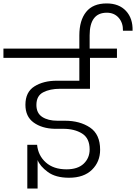

<svg xmlns="http://www.w3.org/2000/svg" viewBox="-60 -1023 792 1118"><path d="M561 -1003Q633 -1003 673.5 -959.5Q714 -916 712 -844H656Q657 -890 631 -919.5Q605 -949 562 -949Q462 -949 462 -817V-740H621V-686H464V-506H289Q231 -506 191.5 -485.5Q152 -465 152 -412Q152 -364 186 -342Q220 -320 274 -320H318Q405 -320 464 -280.5Q523 -241 523 -151Q523 -81 475.5 -34.5Q428 12 342 12Q264 12 218.5 -21.5Q173 -55 159 -91V75H99V-180H156Q162 -117 207 -77Q252 -37 327 -37Q393 -37 427.5 -70Q462 -103 462 -153Q462 -218 418 -245.5Q374 -273 308 -273H257Q184 -275 136 -309.5Q88 -344 88 -413Q88 -487 140.5 -520Q193 -553 271 -553H402V-686H-40V-740H402V-817Q402 -904 441.5 -953.5Q481 -1003 561 -1003Z"/></svg>

Font: A Bank Premium Light
Style: Regular
Weight: 300
Designer: Ninad Kale (Devanagari), Jonny Pinhorn (Latin), Htun Naung (Myanmar)
Foundry: Indian Type Foundry
Version: 4.004